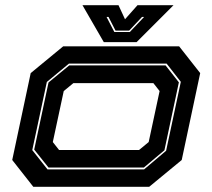

<svg xmlns="http://www.w3.org/2000/svg" viewBox="-20 -718 816 738"><path d="M108 0 27 -103 98 -437 223 -540H668.5L749.5 -437L678.5 -103L553.5 0ZM162.5 -67H534L618.5 -138.5L675 -403.5L620.5 -473.5H245L160 -403L104 -141ZM166.5 -74 111.5 -143 166.5 -401 246 -466.5H616.5L667.5 -401.5L612 -140.5L533 -74ZM207 -141.5H514.5L551.5 -172L593.5 -368L569.5 -398.5H262L225 -368L183 -172ZM379 -556 297 -698H435.5L460.5 -644L508.5 -698H647L505 -556ZM419.5 -595H479L534 -653H526L476.5 -600.5H424L397 -653H389.5Z"/></svg>

Font: Tourney Expanded ExtraBold
Style: Italic
Weight: 800
Width: 7
Italic angle: -12°
Designer: Tyler Finck
Foundry: Etcetera Type Co
Version: Version 1.010; ttfautohint (v1.8.3)